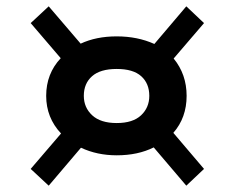

<svg xmlns="http://www.w3.org/2000/svg" viewBox="-20 -601 742 607"><path d="M528 -181 625 -67 569 -14 466 -135Q416 -110 349 -110Q287 -110 236 -134L134 -14L77 -67L173 -179Q126 -229 126 -298Q126 -368 172 -417L77 -528L134 -581L235 -463Q284 -486 349 -486Q415 -486 468 -462L569 -581L625 -528L529 -416Q570 -366 570 -298Q570 -229 528 -181ZM452 -298Q452 -337 426.5 -360Q401 -383 349 -383Q297 -383 271 -360Q245 -337 245 -298Q245 -261 271.5 -236.5Q298 -212 349 -212Q400 -212 426 -236.5Q452 -261 452 -298Z"/></svg>

Font: BioRhyme Expanded ExtraBold
Style: Regular
Weight: 800
Width: 7
Designer: Aoife Mooney
Foundry: Aoife Mooney Type
Version: Version 1.001